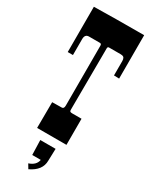

<svg xmlns="http://www.w3.org/2000/svg" viewBox="-247 -801 849 1076"><g transform="rotate(30 177.0 -262.5)"><path d="M75.2 -588.9Q48.8 -588.9 48.8 -557.1V-454.1H15.1V-747.1Q141.1 -750 338.9 -750V-469.2L305.2 -470.2V-563Q305.2 -587.9 288.6 -590.8Q283.2 -591.8 276.9 -591.8H203.1Q193.8 -591.8 193.8 -581.1Q193.8 -581.1 193.8 -563L191.9 -202.1V-182.1Q191.9 -173.8 195.8 -171.4Q199.7 -168.9 209 -168.9H269V0H79.1L80.1 -167Q94.7 -167 107.4 -167.5L142.1 -168Q155.8 -168 155.8 -189V-577.1Q155.8 -588.9 145 -588.9ZM227.5 49.8 225.1 127.9Q225.1 190.9 152.3 225.1L135.3 196.8Q180.2 182.1 186.5 145H131.3L128.4 49.8Z"/></g></svg>

Font: Smokum
Style: Regular
Weight: 400
Designer: Astigmatic (AOETI)
Foundry: Astigmatic (AOETI)
Version: Version 1.001